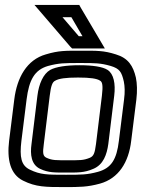

<svg xmlns="http://www.w3.org/2000/svg" viewBox="-20 -725 576 780"><path d="M534 -321C538 -355 537 -386 532 -410C521 -457 501 -489 451 -504C401 -520 373 -519 310 -519C247 -519 219 -520 166 -504C89 -482 49 -410 38 -321L17 -153C8 -78 21 -17 74 9C126 35 166 35 242 35C303 35 335 35 386 21C462 0 503 -66 513 -153L534 -321ZM484 -321 463 -153C454 -77 432 -42 378 -27C334 -15 310 -15 248 -15C172 -15 144 -15 101 -36C66 -53 59 -86 67 -153L88 -321C98 -400 120 -441 175 -457C220 -469 241 -469 304 -469C367 -469 388 -469 430 -457C466 -446 474 -433 483 -394C487 -374 488 -351 484 -321ZM370 -140C365 -103 361 -91 345 -84C318 -73 304 -74 256 -74C208 -74 193 -73 169 -84C154 -91 153 -103 158 -140L182 -336C187 -377 193 -392 204 -397C219 -406 247 -410 297 -410C346 -410 374 -406 387 -397C396 -392 399 -377 394 -336L370 -140ZM420 -140 444 -336C450 -385 442 -425 417 -441C397 -454 356 -460 303 -460C250 -460 208 -454 184 -441C156 -425 138 -385 132 -336L108 -140C102 -97 107 -56 143 -39C177 -23 203 -24 249 -24C296 -24 322 -23 359 -39C400 -56 414 -97 420 -140ZM383 -567 308 -694 302 -705H289H180H120L157 -662L266 -535L273 -528H283H357H406L383 -567ZM315 -578H300L234 -655H270L315 -578Z"/></svg>

Font: Gamestation Display Outline
Style: Italic
Weight: 400
Designer: Jonas Hecksher
Foundry: Jonas Hecksher, Playtypeª, e-types AS
Version: Version 1.003